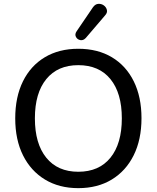

<svg xmlns="http://www.w3.org/2000/svg" viewBox="-20 -967 813 996"><path d="M386 9Q287 9 213.5 -35.5Q140 -80 99.5 -161Q59 -242 59 -353Q59 -464 99 -545Q139 -626 212.5 -670Q286 -714 386 -714Q487 -714 560.5 -670Q634 -626 674 -545Q714 -464 714 -354Q714 -243 673.5 -161.5Q633 -80 559.5 -35.5Q486 9 386 9ZM386 -76Q494 -76 553 -149Q612 -222 612 -353Q612 -484 553 -556.5Q494 -629 386 -629Q279 -629 220 -556.5Q161 -484 161 -353Q161 -222 220 -149Q279 -76 386 -76ZM425 -770Q412 -756 396.5 -759Q381 -762 374 -775.5Q367 -789 377 -804L462 -929Q474 -946 490 -947Q506 -948 518.5 -939Q531 -930 534.5 -915.5Q538 -901 525 -887Z"/></svg>

Font: Chiron GoRound TC
Style: Regular
Weight: 400
Designer: Ryoko NISHIZUKA 西塚涼子 (kana, bopomofo & ideographs); Paul D. Hunt (Latin, Greek & Cyrillic); Sandoll Communications 산돌커뮤니
Foundry: Adobe
Version: Version 1.000;hotconv 1.1.1;makeotfexe 2.6.0